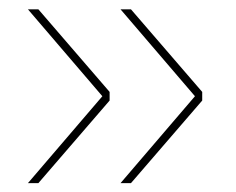

<svg xmlns="http://www.w3.org/2000/svg" viewBox="-20 -454 519 423"><path d="M205.5 -242 41.5 -433.5H64.5L221.5 -251.5V-232.5L64.5 -50.5H41.5ZM409.5 -242 245.5 -433.5H268.5L425.5 -251.5V-232.5L268.5 -50.5H245.5Z"/></svg>

Font: Anek Gujarati Medium Thin
Style: Regular
Weight: 250
Version: Version 1.003